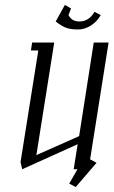

<svg xmlns="http://www.w3.org/2000/svg" viewBox="-20 -684 459 776"><path d="M63 -28.8 134.8 -480H105L109.9 -512.2H199.2L127 -57.1L299.8 -133.8L358.9 -512.2H418.9L344.2 -40L370.1 -25.9L286.1 71.8L259.8 58.1L293 0H277.8L293.9 -101.1L69.8 0ZM205.1 -597.2 242.2 -664.1 267.1 -649.9 256.8 -623Q270 -597.2 300.8 -597.2Q339.8 -597.2 361.8 -636.2L387.2 -623Q372.6 -597.2 347.7 -581.1Q322.8 -564.9 295.9 -564.9Q266.6 -564.9 248.3 -571.3Q230 -577.6 205.1 -597.2Z"/></svg>

Font: Gawaa
Style: Italic
Weight: 400
Designer: T. Christopher White
Version: Version 1.0